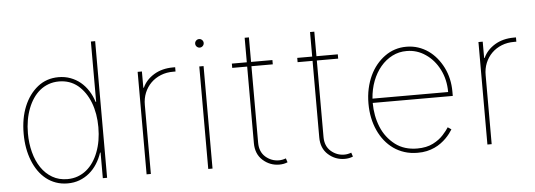

<svg xmlns="http://www.w3.org/2000/svg" viewBox="-49 -867 2834 1018"><g transform="rotate(-5 1368.5 -357.5)"><path d="M274.1 11.4Q240.4 11.4 211.8 1.2Q183.2 -8.9 160.2 -27.2Q137.1 -45.5 119.3 -70.8Q101.6 -96.2 89.5 -126.8Q63.9 -190.7 63.9 -271.3Q63.9 -353.3 89.8 -416.2Q115.8 -479 163 -516.7Q210.2 -554 274.1 -554Q307.9 -554 337.2 -543.1Q366.5 -532.3 389.9 -513Q413.4 -493.6 430.9 -466.4Q448.5 -439.3 458.8 -406.2H461.6V-727.3H484.4V0H461.6V-136.4H458.8Q448.2 -104 430.8 -76.9Q413.4 -49.7 389.9 -30.2Q366.5 -10.7 337.4 0.4Q308.2 11.4 274.1 11.4ZM274.1 -11.4Q304.3 -11.4 329.9 -20.8Q355.5 -30.2 376.1 -47.1Q396.7 -63.9 412.5 -87.4Q428.3 -110.8 438.9 -138.8Q461.6 -197.1 461.6 -271.3Q461.6 -307.5 456 -340.7Q450.3 -373.9 439.1 -402.9Q427.9 -431.8 411.6 -455.6Q395.2 -479.4 373.9 -497.2Q331.7 -531.2 274.1 -531.2Q244.3 -531.2 218.8 -521.8Q193.2 -512.4 172.6 -495.6Q152 -478.7 136.2 -455.3Q120.4 -431.8 109.7 -404.1Q86.6 -344.5 86.6 -271.3Q86.6 -217.7 99.1 -170.3Q111.5 -122.9 135.5 -87.5Q159.4 -52.2 194.4 -31.8Q229.4 -11.4 274.1 -11.4Z M717.3 0H694.6V-545.5H717.3V-458.8H720.2Q738.6 -500 781.6 -526.3Q824.9 -552.6 883.5 -552.6H894.9V-529.8H883.5Q846.9 -530.2 816.4 -517.9Q785.9 -505.7 763.7 -483.7Q741.5 -461.6 729.2 -431.6Q717 -401.6 717.3 -366.5Z M1011.4 0ZM1045.5 0H1022.7V-545.5H1045.5ZM1034.1 -644.9Q1024.9 -644.9 1018.1 -651.6Q1011.4 -658.4 1011.4 -667.6Q1011.4 -676.8 1018.1 -683.6Q1024.9 -690.3 1034.1 -690.3Q1043.3 -690.3 1050.1 -683.6Q1056.8 -676.8 1056.8 -667.6Q1056.8 -658.4 1050.1 -651.6Q1043.3 -644.9 1034.1 -644.9Z M1400.6 9.9Q1350.5 9.9 1312.9 -23.8Q1275.6 -57.2 1275.6 -115.1V-522.7H1196V-545.5H1275.6V-676.1H1298.3V-545.5H1411.9V-522.7H1298.3V-115.1Q1298.3 -67.5 1328.8 -40.1Q1360.1 -12.8 1400.6 -12.8Q1418 -12.8 1437.5 -19.9L1444.6 1.4Q1424.7 9.9 1400.6 9.9Z M1748.6 9.9Q1698.5 9.9 1660.9 -23.8Q1623.6 -57.2 1623.6 -115.1V-522.7H1544V-545.5H1623.6V-676.1H1646.3V-545.5H1759.9V-522.7H1646.3V-115.1Q1646.3 -67.5 1676.8 -40.1Q1708.1 -12.8 1748.6 -12.8Q1766 -12.8 1785.5 -19.9L1792.6 1.4Q1772.7 9.9 1748.6 9.9Z M2136.4 11.4Q2098.7 11.4 2066.9 1.2Q2035.2 -8.9 2009.1 -27.3Q1983 -45.8 1962.7 -71.2Q1942.5 -96.6 1928.6 -127.1Q1899.1 -191.4 1899.1 -271.3Q1899.1 -313.2 1907.3 -350.3Q1915.5 -387.4 1930 -418.5Q1944.6 -449.6 1964.8 -474.3Q1985.1 -498.9 2009.6 -516.7Q2060.7 -554 2125 -554Q2158.4 -554 2187.5 -544.4Q2216.6 -534.8 2241.1 -517.6Q2265.6 -500.4 2285.2 -476.6Q2304.7 -452.8 2318.9 -424.7Q2348 -366.5 2348 -295.5V-272.7H1921.9Q1921.9 -204.2 1946 -144.5Q1969.8 -85.9 2020.2 -47.2Q2067.8 -11.4 2136.4 -11.4Q2186.4 -11.4 2220.9 -29.1Q2238.3 -38 2252 -48.3Q2265.6 -58.6 2275.9 -70Q2296.5 -92.7 2306.8 -109.4L2325.3 -96.6Q2319.2 -86.6 2310.2 -74.8Q2301.1 -62.9 2289.1 -50.8Q2277 -38.7 2261.5 -27.3Q2246.1 -16 2227.3 -7.3Q2208.5 1.4 2185.7 6.6Q2163 11.7 2136.4 11.4ZM2325.3 -295.5Q2325.3 -362.2 2297.9 -415.8Q2270.6 -469.5 2225.1 -500Q2180 -531.2 2125 -531.2Q2083.8 -531.6 2048.3 -513.5Q2012.8 -495.4 1986 -463.6Q1959.2 -431.8 1942.6 -388.7Q1926.1 -345.5 1922.6 -295.5Z M2531.2 0H2508.5V-545.5H2531.2V-458.8H2534.1Q2552.6 -500 2595.5 -526.3Q2638.8 -552.6 2697.4 -552.6H2708.8V-529.8H2697.4Q2660.9 -530.2 2630.3 -517.9Q2599.8 -505.7 2577.6 -483.7Q2555.4 -461.6 2543.1 -431.6Q2530.9 -401.6 2531.2 -366.5Z"/></g></svg>

Font: Linik Sans Thin
Style: Regular
Weight: 100
Designer: Fonts by Rasmus Andersson / Changes by Cristiano Sobral with parts from Marc Monis
Foundry: rsms
Version: Version 3.020; ttfautohint (v1.6)